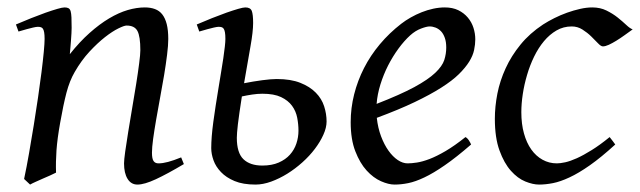

<svg xmlns="http://www.w3.org/2000/svg" viewBox="-20 -477 1724 517"><path d="M475.1 -35.2Q430.7 -8.8 399.7 5.6Q368.7 20 350.1 20Q333 20 323.5 4.6Q314 -10.7 314 -37.1Q314 -45.9 317.1 -68.6Q320.3 -91.3 325.2 -121.6Q330.1 -151.9 335.9 -186Q341.8 -220.2 346.7 -251Q351.6 -281.7 354.7 -306.2Q357.9 -330.6 357.9 -341.8Q357.9 -378.9 350.1 -393.6Q342.3 -408.2 320.8 -408.2Q314.5 -408.2 298.6 -400.4Q282.7 -392.6 262.7 -377Q242.7 -361.3 220.9 -337.9Q199.2 -314.5 181.2 -283.2Q167.5 -259.8 158.9 -227.1Q150.4 -194.3 142.1 -147Q134.3 -103.5 132.1 -72.3Q129.9 -41 130.9 -12.2Q124.5 -8.8 115 -4.6Q105.5 -0.5 95.5 3.9Q85.4 8.3 76.2 12.5Q66.9 16.6 61 20L44.9 4.9Q51.8 -27.3 58.3 -64.9Q64.9 -102.5 71 -140.4Q77.1 -178.2 82.5 -215.1Q87.9 -252 91.8 -283Q95.7 -314 97.9 -337.4Q100.1 -360.8 100.1 -372.1Q100.1 -383.3 98.9 -389.9Q97.7 -396.5 95.5 -399.7Q93.3 -402.8 89.8 -403.8Q86.4 -404.8 82 -404.8Q77.6 -404.8 69.1 -402.8Q60.5 -400.9 51.8 -398.4Q41.5 -395.5 29.8 -392.1L22.9 -411.1Q43.5 -419.9 64.2 -428.2Q85 -436.5 103 -442.9Q121.1 -449.2 134.5 -453.1Q147.9 -457 153.8 -457Q160.6 -457 164.6 -454.8Q168.5 -452.6 170.2 -446.8Q171.9 -440.9 172.4 -430.2Q172.9 -419.4 172.9 -401.9Q172.9 -396.5 172.4 -387.2Q171.9 -377.9 171.1 -367.4Q170.4 -356.9 169.4 -346.9Q168.5 -336.9 168 -331.1Q194.3 -364.3 221.2 -388.2Q248 -412.1 273.9 -427.5Q299.8 -442.9 324 -450Q348.1 -457 370.1 -457Q385.3 -457 397.2 -452.6Q409.2 -448.2 417 -438.2Q424.8 -428.2 429 -411.9Q433.1 -395.5 433.1 -372.1Q433.1 -355 429.9 -329.6Q426.8 -304.2 421.9 -274.7Q417 -245.1 411.1 -213.9Q405.3 -182.6 400.4 -154.3Q395.5 -126 392.3 -102.8Q389.2 -79.6 389.2 -65.9Q389.2 -49.3 393.6 -43.2Q397.9 -37.1 406.7 -37.1Q418 -37.1 432.6 -41Q447.3 -44.9 467.8 -53.2Z M686.5 -224.6Q673.3 -224.6 658.9 -222.4Q644.5 -220.2 631.3 -217.3Q627.4 -192.4 624.8 -174.1Q622.1 -155.8 620.6 -142.6Q619.1 -129.4 618.4 -120.6Q617.7 -111.8 617.7 -106Q617.7 -65.4 635.5 -48.3Q653.3 -31.2 686.5 -31.2Q711.9 -31.2 730.5 -39.3Q749 -47.4 760.7 -60.5Q772.5 -73.7 778.1 -90.6Q783.7 -107.4 783.7 -125Q783.7 -142.1 780.3 -159.9Q776.9 -177.7 766.4 -192.1Q755.9 -206.5 736.8 -215.6Q717.8 -224.6 686.5 -224.6ZM586.9 -372.1Q586.9 -383.3 585.7 -389.9Q584.5 -396.5 582.3 -399.7Q580.1 -402.8 576.7 -403.8Q573.2 -404.8 568.8 -404.8Q564.5 -404.8 555.9 -402.8Q547.4 -400.9 538.6 -398.4Q528.3 -395.5 516.6 -392.1L509.8 -411.1Q530.3 -419.9 551 -428.2Q571.8 -436.5 589.8 -442.9Q607.9 -449.2 621.3 -453.1Q634.8 -457 640.6 -457Q654.3 -457 658 -447.5Q661.6 -438 661.6 -415Q661.6 -392.1 654.5 -352.3Q647.5 -312.5 637.2 -252.9Q662.1 -257.8 686 -261Q710 -264.2 725.1 -264.2Q763.2 -264.2 788.8 -253.9Q814.5 -243.7 830.3 -227.5Q846.2 -211.4 852.8 -190.9Q859.4 -170.4 859.4 -149.9Q859.4 -133.3 850.8 -114.3Q842.3 -95.2 827.9 -76.2Q813.5 -57.1 794.2 -39.8Q774.9 -22.5 753.7 -9.3Q732.4 3.9 710.2 12Q688 20 668 20Q634.3 20 611.6 10.5Q588.9 1 575 -13.7Q561 -28.3 554.9 -45.4Q548.8 -62.5 548.8 -78.1Q548.8 -106.9 554.4 -148.7Q560.1 -190.4 568.4 -240.2Q571.8 -261.2 575.2 -281.7Q578.6 -302.2 581.3 -320.1Q584 -337.9 585.4 -351.3Q586.9 -364.7 586.9 -372.1Z M1084.5 -381.8Q1068.4 -367.2 1053 -346.2Q1037.6 -325.2 1025.1 -300.8Q1012.7 -276.4 1004.4 -249.8Q996.1 -223.1 994.1 -197.3Q1058.1 -222.2 1095.5 -242.4Q1132.8 -262.7 1151.9 -280.8Q1170.9 -298.8 1176.3 -315.4Q1181.6 -332 1181.6 -349.1Q1181.6 -364.3 1177.7 -375.2Q1173.8 -386.2 1167.5 -392.8Q1161.1 -399.4 1153.1 -402.6Q1145 -405.8 1136.7 -405.8Q1128.9 -405.8 1113.8 -400.1Q1098.6 -394.5 1084.5 -381.8ZM1259.8 -371.1Q1259.8 -357.4 1256.6 -342.3Q1253.4 -327.1 1243.4 -311Q1233.4 -294.9 1215.6 -277.3Q1197.8 -259.8 1168.2 -241Q1138.7 -222.2 1096.2 -201.9Q1053.7 -181.6 994.6 -159.7Q997.6 -132.3 1006.1 -109.9Q1014.6 -87.4 1026.1 -71.3Q1037.6 -55.2 1051 -46.1Q1064.5 -37.1 1077.6 -37.1Q1087.9 -37.1 1102.5 -39.3Q1117.2 -41.5 1136.5 -48.8Q1155.8 -56.2 1179.9 -70.3Q1204.1 -84.5 1233.4 -107.9Q1238.8 -105 1242.9 -98.4Q1247.1 -91.8 1248.5 -87.9Q1208.5 -53.2 1177.7 -32Q1147 -10.7 1122.8 0.7Q1098.6 12.2 1079.3 16.1Q1060.1 20 1042.5 20Q1026.4 20 1005.9 11Q985.4 2 967.3 -17.8Q949.2 -37.6 936.8 -69.6Q924.3 -101.6 924.3 -147.9Q924.3 -186 933.6 -222.9Q942.9 -259.8 960.2 -293.7Q977.5 -327.6 1002.9 -357.9Q1028.3 -388.2 1060.5 -413.1Q1071.8 -421.9 1085.9 -429.9Q1100.1 -438 1115.5 -444.1Q1130.9 -450.2 1146.7 -453.6Q1162.6 -457 1177.7 -457Q1198.7 -457 1214.1 -449.5Q1229.5 -441.9 1239.7 -429.7Q1250 -417.5 1254.9 -402.1Q1259.8 -386.7 1259.8 -371.1Z M1683.6 -397.9Q1673.3 -390.6 1661.9 -382.3Q1650.4 -374 1639.6 -367.4Q1628.9 -360.8 1619.4 -356.4Q1609.9 -352.1 1603.5 -352.1Q1598.1 -352.1 1590.3 -360.4Q1582.5 -368.7 1572 -378.9Q1561.5 -389.2 1548.3 -397.5Q1535.2 -405.8 1519.5 -405.8Q1497.1 -405.8 1478.5 -395Q1460 -384.3 1444.8 -366.2Q1429.7 -348.1 1418.2 -324.5Q1406.7 -300.8 1399.2 -275.1Q1391.6 -249.5 1387.7 -223.6Q1383.8 -197.8 1383.8 -174.8Q1383.8 -143.1 1390.9 -117.7Q1397.9 -92.3 1410.6 -74.5Q1423.3 -56.6 1440.9 -46.9Q1458.5 -37.1 1479.5 -37.1Q1488.3 -37.1 1502 -40Q1515.6 -43 1533.4 -51Q1551.3 -59.1 1573.2 -72.8Q1595.2 -86.4 1621.6 -107.9Q1625.5 -102.5 1629.9 -97.2Q1634.3 -91.8 1636.7 -87.9Q1598.6 -53.2 1568.4 -32Q1538.1 -10.7 1513.4 0.7Q1488.8 12.2 1469 16.1Q1449.2 20 1431.6 20Q1415 20 1394.5 11.7Q1374 3.4 1355.7 -17.1Q1337.4 -37.6 1325 -71.8Q1312.5 -106 1312.5 -157.2Q1312.5 -189.9 1319.3 -224.9Q1326.2 -259.8 1341.6 -293.2Q1356.9 -326.7 1381.6 -356.9Q1406.2 -387.2 1442.4 -411.1Q1456.1 -419.9 1472.7 -428.2Q1489.3 -436.5 1507.1 -442.9Q1524.9 -449.2 1542.2 -453.1Q1559.6 -457 1574.7 -457Q1596.2 -457 1613 -448.7Q1629.9 -440.4 1643.1 -429.9Q1656.2 -419.4 1666.3 -409.9Q1676.3 -400.4 1683.6 -397.9Z"/></svg>

Font: Gentium Plus
Style: Italic
Weight: 400
Italic angle: -8°
Designer: J. Victor Gaultney, Annie Olsen, Iska Routamaa
Foundry: SIL International
Version: Version 1.510